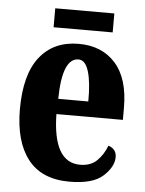

<svg xmlns="http://www.w3.org/2000/svg" viewBox="-51 -725 587 777"><g transform="rotate(5 242.5 -337.0)"><path d="M260 10Q355 10 396.5 -28Q438 -66 438 -105Q438 -138 405 -149Q391 -112 365.5 -87Q340 -62 297 -62Q187 -62 184 -258H454V-307Q454 -426 399 -487.5Q344 -549 250 -549Q148 -549 91.5 -477.5Q35 -406 35 -265Q35 -134 91 -62Q147 10 260 10ZM186 -320Q188 -486 254 -486Q282 -486 295.5 -441.5Q309 -397 308 -320ZM142 -607V-684H382V-607Z"/></g></svg>

Font: Noto Serif ExtraCondensed Extra
Style: Regular
Weight: 800
Width: 3
Designer: Monotype Design Team
Foundry: Monotype Imaging Inc.
Version: Version 1.002